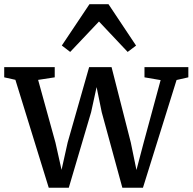

<svg xmlns="http://www.w3.org/2000/svg" viewBox="-25 -869 900 897"><path d="M-5.3 -507.7V-555.3H230.7V-507.7L153.1 -495.8L234.1 -202.7L262.6 -75.5L291.1 -203.5L391.4 -555.3H496.2L586 -203.5L612.5 -74.8L646.2 -202.7L725.4 -494.8L650 -507.7V-555.3H854.9V-507.7L799.9 -495.2L642.9 8H546.6L450.2 -345L426.3 -462.2L400.7 -345L296.4 8H202.7L46.9 -496.1ZM302.9 -626.4 263.8 -656.3 392.9 -849.3H481.9L610.7 -656L571.4 -626.4L437.4 -768.5Z"/></svg>

Font: Merriweather Light
Style: Regular
Weight: 300
Version: Version 2.100